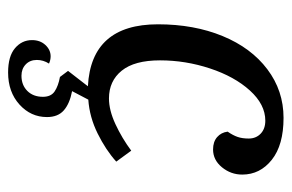

<svg xmlns="http://www.w3.org/2000/svg" viewBox="-143 -373 720 474"><g transform="rotate(90 217.0 -136.0)"><path d="M305 -338Q314 -351 318 -362.5Q322 -374 322 -390Q322 -408 310 -419.5Q298 -431 278 -431Q238 -431 203.5 -393Q169 -355 149 -294.5Q129 -234 129 -171Q129 -108 154.5 -76.5Q180 -45 223 -45Q252 -45 286.5 -61Q321 -77 352 -100L379 -63Q350 -37 309.5 -17Q269 3 226 6L205 46Q236 52 252.5 66.5Q269 81 269 108Q269 148 238 176Q207 204 159 204Q119 204 99 187Q79 170 79 145Q79 125 91 112Q103 99 119 99Q128 99 137 103Q128 117 128 133Q128 150 139 160.5Q150 171 167 171Q190 171 204.5 156.5Q219 142 219 118Q219 98 205.5 89Q192 80 170 76L155 56L193 7Q40 -1 40 -166Q40 -255 69 -325.5Q98 -396 151 -436Q204 -476 271 -476Q338 -476 374.5 -447Q411 -418 411 -374Q411 -346 393 -324Q375 -302 349 -302Q330 -302 318.5 -312Q307 -322 305 -338Z"/></g></svg>

Font: Caladea
Style: Italic
Weight: 400
Italic angle: -9°
Designer: Carolina Giovagnoli and Andres Torresi
Foundry: Carolina Giovagnoli & Andres Torresi
Version: Version 1.001